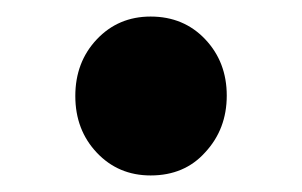

<svg xmlns="http://www.w3.org/2000/svg" viewBox="-20 -198 365 232"><path d="M162 14Q123 14 97 -13.5Q71 -41 71 -82Q71 -123 97 -150.5Q123 -178 162 -178Q202 -178 228 -150.5Q254 -123 254 -82.5Q254 -42 228 -14Q203 14 162 14Z"/></svg>

Font: GenSenRounded JP B
Style: Regular
Weight: 700
Version: Version 1.501;PS 1;hotconv 16.6.51;makeotf.lib2.5.65220